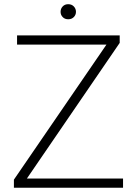

<svg xmlns="http://www.w3.org/2000/svg" viewBox="-20 -876 638 896"><path d="M554.2 0H62V-43H554.2ZM76.2 0H44.9V-37.6L506.3 -710.9H538.6V-675.8ZM517.1 -668H59.6V-710.9H517.1ZM298.3 -786.1Q282.2 -786.1 272.5 -796.4Q262.7 -806.6 262.7 -820.8Q262.7 -835.4 272.5 -845.9Q282.2 -856.4 298.3 -856.4Q314.5 -856.4 324.5 -845.9Q334.5 -835.4 334.5 -820.8Q334.5 -806.6 324.5 -796.4Q314.5 -786.1 298.3 -786.1Z"/></svg>

Font: Heebo ExtraLight
Style: Regular
Weight: 250
Designer: Oded Ezer
Foundry: Ezer Type House
Version: Version 3.100